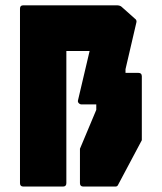

<svg xmlns="http://www.w3.org/2000/svg" viewBox="-20 -686 597 706"><path d="M66 0Q53.5 0 53.5 -12.5V-654Q53.5 -666.5 66 -666.5H408.5Q420.5 -666.5 426.5 -661.5L476.5 -617Q480.5 -614.5 481.5 -610.5Q482.5 -606.5 481.5 -603.5L441.5 -431.5V-418H489Q501.5 -418 501.5 -405.5V-170.5L413.5 -5Q411 0 404 0H286.5Q274 0 274 -12.5V-139L334 -282V-302H280.5Q274 -302 269.5 -306.8Q265 -311.5 267 -318L309.5 -498.5H224V-12.5Q224 0 211.5 0Z"/></svg>

Font: Jaro 24pt
Style: Regular
Weight: 400
Designer: Agyei Archer, Celine Hurka, Mirko Velimirović
Version: Version 1.000